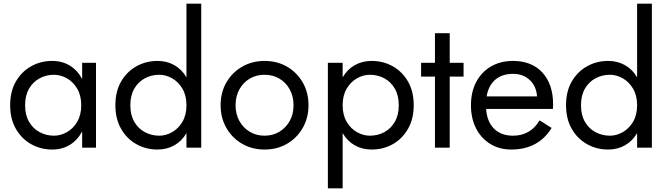

<svg xmlns="http://www.w3.org/2000/svg" viewBox="-20 -800 3621 1040"><path d="M35 -230Q35 -305 66 -358.5Q97 -412 148.5 -441Q200 -470 263 -470Q317 -470 358.5 -444.5Q400 -419 425 -372V-460H500V0H425V-88Q400 -41 358.5 -15.5Q317 10 263 10Q201 10 149 -19Q97 -48 66 -102Q35 -156 35 -230ZM116 -230Q116 -177 137.5 -140Q159 -103 195 -84Q231 -65 273 -65Q308 -65 342 -84Q376 -103 398 -140Q420 -177 420 -230Q420 -283 398 -320Q376 -357 342 -376Q308 -395 273 -395Q231 -395 195 -376Q159 -357 137.5 -320Q116 -283 116 -230Z M605 -230Q605 -305 636 -358.5Q667 -412 719 -441Q771 -470 833 -470Q884 -470 924.5 -447Q965 -424 990 -381V-780H1070V0H990V-79Q965 -36 924.5 -13Q884 10 833 10Q771 10 719 -19Q667 -48 636 -102Q605 -156 605 -230ZM686 -230Q686 -177 707.5 -140Q729 -103 765 -84Q801 -65 843 -65Q878 -65 912 -84Q946 -103 968 -140Q990 -177 990 -230Q990 -283 968 -320Q946 -357 912 -376Q878 -395 843 -395Q801 -395 765 -376Q729 -357 707.5 -320Q686 -283 686 -230Z M1175 -230Q1175 -300 1206.5 -354Q1238 -408 1292 -439Q1346 -470 1413 -470Q1481 -470 1534.5 -439Q1588 -408 1619.5 -354Q1651 -300 1651 -230Q1651 -161 1619.5 -106.5Q1588 -52 1534.5 -21Q1481 10 1413 10Q1346 10 1292 -21Q1238 -52 1206.5 -106.5Q1175 -161 1175 -230ZM1256 -230Q1256 -182 1276.5 -145Q1297 -108 1332.5 -86.5Q1368 -65 1413 -65Q1458 -65 1493.5 -86.5Q1529 -108 1549.5 -145Q1570 -182 1570 -230Q1570 -278 1549.5 -315.5Q1529 -353 1493.5 -374Q1458 -395 1413 -395Q1368 -395 1332.5 -374Q1297 -353 1276.5 -315.5Q1256 -278 1256 -230Z M1836 220H1756V-460H1836V-381Q1861 -424 1901.5 -447Q1942 -470 1993 -470Q2056 -470 2107.5 -441Q2159 -412 2190 -358.5Q2221 -305 2221 -230Q2221 -156 2190 -102Q2159 -48 2107.5 -19Q2056 10 1993 10Q1942 10 1901.5 -13Q1861 -36 1836 -79ZM2140 -230Q2140 -283 2118.5 -320Q2097 -357 2061.5 -376Q2026 -395 1983 -395Q1948 -395 1914 -376Q1880 -357 1858 -320Q1836 -283 1836 -230Q1836 -177 1858 -140Q1880 -103 1914 -84Q1948 -65 1983 -65Q2026 -65 2061.5 -84Q2097 -103 2118.5 -140Q2140 -177 2140 -230Z M2261 -460H2336V-620H2416V-460H2491V-385H2416V0H2336V-385H2261Z M2749 10Q2685 10 2635.5 -20.5Q2586 -51 2558.5 -105Q2531 -159 2531 -230Q2531 -302 2559.5 -356Q2588 -410 2639.5 -440Q2691 -470 2759 -470Q2860 -470 2918 -407Q2976 -344 2976 -234Q2976 -227 2975.5 -219.5Q2975 -212 2975 -210H2613Q2618 -141 2656 -103Q2694 -65 2759 -65Q2853 -65 2903 -148L2968 -107Q2896 10 2749 10ZM2759 -400Q2700 -400 2663 -368.5Q2626 -337 2616 -278H2889Q2885 -333 2849.5 -366.5Q2814 -400 2759 -400Z M3046 -230Q3046 -305 3077 -358.5Q3108 -412 3160 -441Q3212 -470 3274 -470Q3325 -470 3365.5 -447Q3406 -424 3431 -381V-780H3511V0H3431V-79Q3406 -36 3365.5 -13Q3325 10 3274 10Q3212 10 3160 -19Q3108 -48 3077 -102Q3046 -156 3046 -230ZM3127 -230Q3127 -177 3148.5 -140Q3170 -103 3206 -84Q3242 -65 3284 -65Q3319 -65 3353 -84Q3387 -103 3409 -140Q3431 -177 3431 -230Q3431 -283 3409 -320Q3387 -357 3353 -376Q3319 -395 3284 -395Q3242 -395 3206 -376Q3170 -357 3148.5 -320Q3127 -283 3127 -230Z"/></svg>

Font: Von Book
Style: Regular
Weight: 400
Version: Version 4.000; ttfautohint (v1.8.4.7-5d5b)